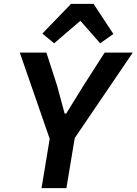

<svg xmlns="http://www.w3.org/2000/svg" viewBox="-20 -969 704 989"><path d="M322 0 365 -258 664 -698H519L410 -528L321 -384H313L274 -528L219 -698H82L236 -254L194 0ZM346 -949 198 -796 259 -746 394 -862 496 -746 564 -794 462 -949Z"/></svg>

Font: IBM Plex Mono SmBld
Style: Italic
Weight: 600
Italic angle: -9.5°
Monospace: yes
Designer: Mike Abbink, Paul van der Laan, Pieter van Rosmalen
Foundry: Bold Monday
Version: Version 2.004